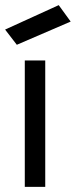

<svg xmlns="http://www.w3.org/2000/svg" viewBox="-20 -732 297 752"><path d="M77.1 0V-495.1H157.2V0ZM45.9 -556.6 0 -616.2 210 -711.9 256.8 -647.5Z"/></svg>

Font: Puritan
Style: Regular
Weight: 400
Version: 2.0a